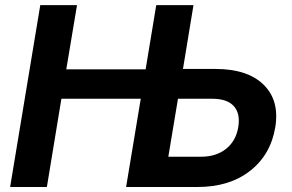

<svg xmlns="http://www.w3.org/2000/svg" viewBox="-20 -748 1166 768"><path d="M20.5 0 141.1 -727.5H288.1L245.1 -470.7H562.5L605 -727.5H753.9L711.9 -472.2H841.8Q970.2 -472.2 1034.4 -409.2Q1098.6 -346.2 1081.1 -239.3Q1063 -129.4 980.5 -64.7Q897.9 0 770 0H484.4L543 -353H225.6L167.5 0ZM691.9 -353 653.3 -121.1H783.7Q844.7 -121.1 884.3 -152.6Q923.8 -184.1 933.1 -239.7Q941.9 -293.5 915.5 -323.2Q889.2 -353 828.6 -353Z"/></svg>

Font: Inter
Style: Bold Italic
Weight: 700
Italic angle: -9.39999°
Designer: Rasmus Andersson
Foundry: rsms
Version: Version 4.001;git-9221beed3